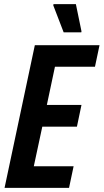

<svg xmlns="http://www.w3.org/2000/svg" viewBox="-20 -906 500 926"><path d="M2 0 148 -688H460L438 -584H245L206 -400H373L351 -295H184L143 -104H335L313 0ZM287 -750 237 -880 238 -886H346L373 -755L372 -750Z"/></svg>

Font: Saira Condensed SemiBold
Style: Italic
Weight: 600
Width: 3
Italic angle: -12°
Designer: Hector Gatti with collaboration of the Omnibus-Type team
Foundry: Omnibus-Type
Version: Version 1.101